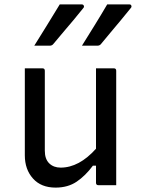

<svg xmlns="http://www.w3.org/2000/svg" viewBox="-20 -843 640 874"><path d="M252 -823H352Q359 -823 361.5 -817Q364 -811 359 -806Q335 -776 314.5 -751.5Q294 -727 272.5 -702Q251 -677 223 -643Q217 -635 206 -635H136Q164 -680 193.5 -727.5Q223 -775 252 -823ZM468 -823H569Q576 -823 578 -817Q580 -811 575 -806Q551 -776 530.5 -751.5Q510 -727 489 -702Q468 -677 440 -643Q434 -635 423 -635H353Q381 -680 410.5 -727.5Q440 -775 468 -823ZM173 -532Q184 -532 184 -521V-157Q184 -119 204 -99.5Q224 -80 256 -80Q340 -80 417 -166V-532H498Q509 -532 509 -521V0H428Q417 0 417 -11V-89H403Q369 -43 329 -16Q289 11 233 11Q167 11 130 -30.5Q93 -72 93 -136V-532Z"/></svg>

Font: Recursive Sn Lnr St
Style: Regular
Weight: 400
Version: Version 1.079;hotconv 1.0.112;makeotfexe 2.5.65598; ttfautoh